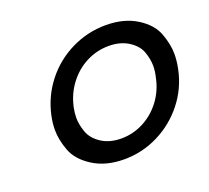

<svg xmlns="http://www.w3.org/2000/svg" viewBox="-98 -657 853 784"><g transform="rotate(-20 328.0 -264.5)"><path d="M317 6Q238 6 182.5 -29Q127 -64 109 -112.5Q91 -161 91 -203Q91 -233 98 -265Q115 -343 163.5 -404.5Q212 -466 282.5 -500.5Q353 -535 432 -535Q511 -535 566 -500.5Q621 -466 638.5 -417.5Q656 -369 656 -329Q656 -299 649 -265Q633 -187 584.5 -125.5Q536 -64 466 -29Q396 6 317 6ZM335 -78Q386 -78 431.5 -101.5Q477 -125 509 -167.5Q541 -210 552 -265Q558 -290 558 -313Q558 -340 547 -372.5Q536 -405 500.5 -428Q465 -451 414 -451Q363 -451 317.5 -428Q272 -405 239.5 -362.5Q207 -320 195 -265Q190 -241 190 -220Q190 -192 201.5 -158.5Q213 -125 248.5 -101.5Q284 -78 335 -78Z"/></g></svg>

Font: Sepalumica Med
Style: Italic
Weight: 500
Italic angle: -12°
Designer: Julieta Ulanovsky
Foundry: Julieta Ulanovsky
Version: Version 7.200